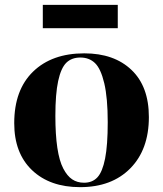

<svg xmlns="http://www.w3.org/2000/svg" viewBox="-20 -750 666 784"><path d="M154.8 -634.8V-730H460.9V-634.8ZM307.1 14.2Q183.6 14.2 110.8 -55.2Q38.1 -124.5 38.1 -247.1Q38.1 -382.8 115 -457.5Q191.9 -532.2 324.2 -532.2Q445.8 -532.2 516.8 -464.6Q587.9 -397 587.9 -272Q587.9 -139.6 512.2 -62.7Q436.5 14.2 307.1 14.2ZM323.2 -3.9Q357.4 -3.9 377.9 -26.1Q398.4 -48.3 409.2 -102.8Q419.9 -157.2 419.9 -251Q419.9 -350.1 405.8 -409.9Q391.6 -469.7 367.9 -492.4Q344.2 -515.1 308.1 -515.1Q272.5 -515.1 250.7 -493.7Q229 -472.2 217.5 -419.2Q206.1 -366.2 206.1 -276.9Q206.1 -200.7 214.1 -146.7Q222.2 -92.8 238.3 -62Q254.4 -31.2 274.9 -17.6Q295.4 -3.9 323.2 -3.9Z"/></svg>

Font: Display Regular
Style: Bold
Weight: 700
Designer: Latin by Veronika Burian and Jose Scaglione. Greek by Irene Vlachou. Cyrillic by Vera Evstafieva.
Foundry: TypeTogether
Version: Version 3.002